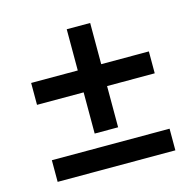

<svg xmlns="http://www.w3.org/2000/svg" viewBox="-85 -662 735 720"><g transform="rotate(-15 282.0 -302.0)"><path d="M510 -30H53V-114H510ZM510 -329H325V-169H234V-329H53V-414H234V-574H325V-414H510Z"/></g></svg>

Font: Hind Kochi Medium
Style: Regular
Weight: 500
Designer: Dhruvi Tolia
Foundry: Indian Type Foundry
Version: Version 0.702;PS 1.0;hotconv 1.0.81;makeotf.lib2.5.63406